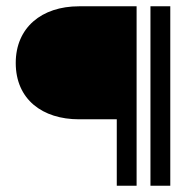

<svg xmlns="http://www.w3.org/2000/svg" viewBox="-20 -595 601 610"><path d="M231 -216H351V-5H414V-575H231C112 -575 30 -507 30 -395C30 -279 115 -216 231 -216ZM521 -5V-575H458V-5Z"/></svg>

Font: Charger Pro
Style: LitNar
Weight: 300
Designer: Jasper
Foundry: Cannot Into Space Fonts
Version: Version 1.09